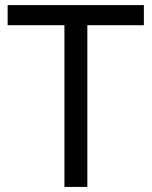

<svg xmlns="http://www.w3.org/2000/svg" viewBox="-20 -734 596 754"><path d="M323 0H233V-635H10V-714H545V-635H323Z"/></svg>

Font: Noto Sans
Style: Regular
Weight: 400
Designer: Monotype Design Team
Foundry: Monotype Imaging Inc.
Version: Version 2.007